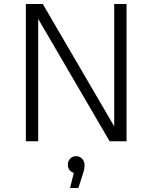

<svg xmlns="http://www.w3.org/2000/svg" viewBox="-20 -710 766 965"><path d="M110 0V-690H195L568 -51L554 -47V-690H616V0H531L158 -639L172 -643V0ZM405 121Q405 131 402.5 143Q400 155 393 175L374 235H332L351 159Q337 155 329 144Q321 133 321 118Q321 100 332.5 87.5Q344 75 363 75Q381 75 393 88Q405 101 405 121Z"/></svg>

Font: Radio Canada Light
Style: Regular
Weight: 300
Designer: Charles Daoud, Etienne Aubert Bonn, Alexandre Saumier Demers, Jacques Le Bailly
Foundry: Radio-Canada
Version: Version 2.104;gftools[0.9.28.dev5+ged2979d]